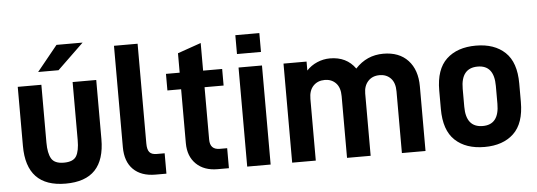

<svg xmlns="http://www.w3.org/2000/svg" viewBox="-48 -860 2809 1004"><g transform="rotate(-5 1356.5 -357.5)"><path d="M54 -210V-520H178V-216Q178 -161 194.5 -132.5Q211 -104 260 -104Q309 -104 325.5 -131Q342 -158 342 -216V-520H466V-210Q466 -102 415 -48Q364 6 260 6Q54 6 54 -210ZM275 -721H412L274 -588H167Z M574 -158V-690H698V-166Q698 -134 709.5 -120.5Q721 -107 747 -107H789V0H732Q657 0 615.5 -41Q574 -82 574 -158Z M1027 -433V-158Q1027 -105 1078 -105H1117V0H1058Q987 0 945.5 -40.5Q904 -81 904 -150V-433H832V-520H904V-622L1027 -665V-520H1127V-433Z M1213 -520H1336V0H1213ZM1211 -690H1337V-591H1211Z M1449 -520H1570V-473Q1593 -498 1625.5 -512Q1658 -526 1693 -526Q1780 -526 1826 -461Q1886 -526 1973 -526Q2056 -526 2102.5 -476Q2149 -426 2149 -339V0H2025V-324Q2025 -369 2002.5 -392.5Q1980 -416 1944 -416Q1906 -416 1883.5 -391.5Q1861 -367 1861 -327V0H1737V-324Q1737 -369 1714.5 -392.5Q1692 -416 1656 -416Q1619 -416 1596 -392Q1573 -368 1573 -324V0H1449Z M2248 -212V-309Q2248 -420 2304.5 -473Q2361 -526 2459 -526Q2556 -526 2612 -473Q2668 -420 2668 -309V-212Q2668 -100 2612 -47Q2556 6 2459 6Q2361 6 2304.5 -47Q2248 -100 2248 -212ZM2545 -213V-307Q2545 -416 2459 -416Q2371 -416 2371 -307V-213Q2371 -104 2459 -104Q2545 -104 2545 -213Z"/></g></svg>

Font: D-DIN
Style: DIN-Bold
Weight: 700
Designer: Charles Nix
Foundry: Datto Inc.
Version: Version 1.00